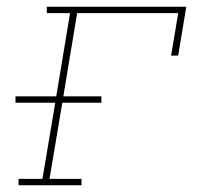

<svg xmlns="http://www.w3.org/2000/svg" viewBox="-20 -550 640 570"><path d="M35 0V-19H106L144 -245H26V-264H147L188 -511H119V-530H533L509 -385H488L509 -511H209L168 -264H281V-245H165L127 -19H222V0Z"/></svg>

Font: Iosevka Curly Slab ThExObl
Style: Regular
Weight: 100
Width: 7
Italic angle: -9°
Monospace: yes
Designer: Belleve Invis
Foundry: Belleve Invis
Version: Version 11.1.0; ttfautohint (v1.8.3)